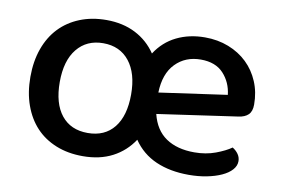

<svg xmlns="http://www.w3.org/2000/svg" viewBox="-59 -579 1008 689"><g transform="rotate(10 444.5 -234.0)"><path d="M278 -482Q338 -482 384 -458.5Q430 -435 459 -392Q488 -437 534 -459.5Q580 -482 637 -482Q684 -482 723.5 -466.5Q763 -451 791.5 -423.5Q820 -396 836 -358Q852 -320 852 -275Q852 -250 839.5 -238Q827 -226 804 -223L512 -181Q526 -124 566.5 -96.5Q607 -69 670 -69Q712 -69 747 -82Q782 -95 803 -110Q816 -102 824 -90.5Q832 -79 832 -65Q832 -48 819 -33.5Q806 -19 783 -8.5Q760 2 729.5 8Q699 14 664 14Q596 14 544.5 -8.5Q493 -31 461 -78Q432 -34 386 -10Q340 14 278 14Q224 14 180.5 -3.5Q137 -21 107 -53Q77 -85 60.5 -131Q44 -177 44 -234Q44 -291 60.5 -337Q77 -383 107.5 -415Q138 -447 181.5 -464.5Q225 -482 278 -482ZM281 -398Q221 -398 186 -355Q151 -312 151 -234Q151 -156 185 -113.5Q219 -71 281 -71Q343 -71 377 -113.5Q411 -156 411 -234Q411 -311 376.5 -354.5Q342 -398 281 -398ZM636 -401Q580 -401 544 -364Q508 -327 506 -258L753 -293Q748 -338 719 -369.5Q690 -401 636 -401Z"/></g></svg>

Font: Baloo Paaji 2 Medium
Style: Regular
Weight: 500
Designer: Shuchita Grover, Noopur Datye and Ek Type
Foundry: Ek Type
Version: Version 1.640;hotconv 1.0.111;makeotfexe 2.5.65597; ttfautoh